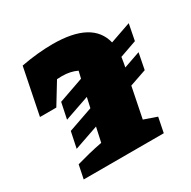

<svg xmlns="http://www.w3.org/2000/svg" viewBox="-141 -757 891 895"><g transform="rotate(-30 304.0 -309.5)"><path d="M105 -140 123 -226 255 -272 267 -326 134 -280 152 -366 286 -413 295 -451Q260 -468 215 -468Q202 -468 188 -467L119 -354H31L81 -602Q129 -611 171.5 -615Q214 -619 251 -619Q464 -619 496 -487L608 -526L591 -439L500 -407Q498 -392 495 -376L491 -355L580 -386L563 -299L473 -268L440 -104L509 -80L493 0H62L77 -73Q112 -83 146.5 -91.5Q181 -100 218 -107L235 -185Z"/></g></svg>

Font: Piazzolla SC Black
Style: Italic
Weight: 900
Italic angle: -11.3°
Designer: Juan Pablo del Peral
Foundry: Huerta Tipografica
Version: Version 1.330